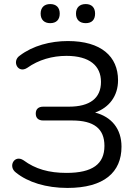

<svg xmlns="http://www.w3.org/2000/svg" viewBox="-20 -916 680 945"><path d="M312 9C492 9 578 -68 578 -194C578 -282 529 -341 448 -362C518 -387 561 -444 561 -521C561 -638 478 -714 314 -714C228 -714 141 -691 77 -642C37 -615 68 -552 114 -582C170 -622 238 -641 307 -641C421 -641 477 -592 477 -513C477 -433 423 -391 319 -391H193C169 -391 156 -379 156 -357C156 -335 169 -323 193 -323H335C442 -323 494 -283 494 -198C494 -109 436 -65 307 -65C221 -65 154 -84 96 -127C51 -157 18 -97 58 -67C117 -19 207 9 312 9ZM402 -802C432 -802 448 -819 448 -849C448 -879 431 -896 402 -896C372 -896 354 -879 354 -849C354 -819 372 -802 402 -802ZM227 -802C257 -802 274 -819 274 -849C274 -879 257 -896 227 -896C198 -896 180 -879 180 -849C180 -819 198 -802 227 -802Z"/></svg>

Font: SN Pro Book
Style: Regular
Weight: 350
Designer: Tobias Whetton
Foundry: Supernotes
Version: Version 1.003;Glyphs 3.3 (3324)